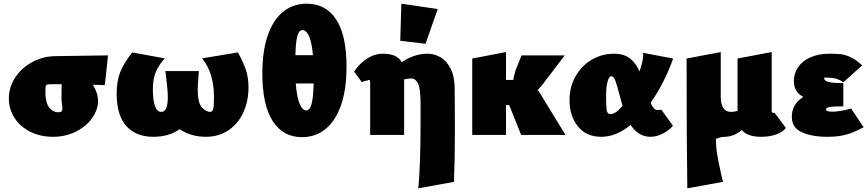

<svg xmlns="http://www.w3.org/2000/svg" viewBox="-20 -731 4702 1040"><path d="M548 -270Q504 -272 483 -272Q511 -227 511 -184Q511 -137 479.5 -92Q448 -47 392 -18.5Q336 10 267 10Q198 10 143.5 -17.5Q89 -45 58.5 -92.5Q28 -140 28 -197Q28 -258 62 -310.5Q96 -363 155 -395Q214 -427 284 -427L565 -431ZM318 -142Q318 -151 315.5 -168.5Q313 -186 313 -202Q313 -255 314 -275H270Q244 -275 236.5 -273Q229 -271 227.5 -264Q226 -257 226 -231Q226 -176 246 -149.5Q266 -123 296 -123Q308 -123 313 -127.5Q318 -132 318 -142Z M1326 -257Q1326 -184 1298.5 -123Q1271 -62 1218.5 -26Q1166 10 1094 10Q1015 10 953 -31Q895 10 810 10Q717 10 664.5 -48Q612 -106 612 -223Q612 -292 631 -340Q650 -388 696 -447L872 -415Q838 -376 823 -339Q808 -302 808 -246Q808 -191 819 -158Q830 -125 854 -125Q889 -125 889 -204Q889 -233 885 -265L876 -346H1057L1052 -275Q1051 -265 1051 -246Q1051 -173 1074 -149Q1097 -125 1118 -125Q1131 -125 1135 -141Q1139 -157 1139 -206Q1139 -335 1075 -415L1269 -447Q1298 -394 1312 -352.5Q1326 -311 1326 -257Z M1857 -370Q1857 -245 1826.5 -159.5Q1796 -74 1742 -31Q1688 12 1616 12Q1513 12 1457 -75.5Q1401 -163 1401 -333Q1401 -456 1431 -541Q1461 -626 1515 -668.5Q1569 -711 1641 -711Q1745 -711 1801 -625.5Q1857 -540 1857 -370ZM1580 -432H1675Q1669 -502 1654 -535Q1639 -568 1618 -568Q1600 -568 1591 -537Q1582 -506 1580 -432ZM1679 -279H1582Q1588 -204 1603 -168.5Q1618 -133 1639 -133Q1658 -133 1667.5 -167Q1677 -201 1679 -279Z M2444 -31Q2444 132 2439 254L2246 289Q2258 156 2258 -58V-175Q2258 -250 2244.5 -278Q2231 -306 2209 -306Q2191 -306 2169 -301V0H1985V-286Q1985 -295 1981.5 -297Q1978 -299 1975 -297.5Q1972 -296 1972 -295Q1961 -295 1952 -291Q1943 -287 1940 -286L1898 -343Q1928 -388 1968.5 -414Q2009 -440 2054 -440Q2132 -440 2156 -394Q2223 -440 2296 -440Q2332 -440 2365 -421.5Q2398 -403 2420.5 -360Q2443 -317 2443 -246ZM2148 -510 2154 -711 2351 -682 2285 -494Z M2803 0 2738 -162H2728H2721V0H2538V-414L2721 -449V-298H2762Q2757 -298 2772 -348L2805 -431H3039L2921 -276Q2904 -255 2890 -239H2897L3043 0Z M3563 -136 3625 -50Q3609 -29 3574.5 -9.5Q3540 10 3503 10Q3438 10 3396 -54Q3317 10 3237 10Q3156 10 3110.5 -46Q3065 -102 3065 -188Q3065 -262 3098.5 -319.5Q3132 -377 3187 -408.5Q3242 -440 3304 -440Q3360 -440 3392.5 -414.5Q3425 -389 3444 -344Q3464 -402 3464 -434Q3464 -443 3463 -445L3626 -414Q3607 -358 3575.5 -294.5Q3544 -231 3504 -174Q3513 -154 3521.5 -144.5Q3530 -135 3541 -135ZM3352 -158Q3345 -181 3337 -212Q3322 -271 3313 -294.5Q3304 -318 3291 -318Q3279 -318 3271 -289.5Q3263 -261 3263 -211Q3263 -158 3266 -135.5Q3269 -113 3287 -113Q3315 -113 3352 -158Z M4237 -38Q4222 -17 4186 -3.5Q4150 10 4102 10Q4031 10 3998 -26Q3954 10 3905 10Q3882 10 3858 22Q3858 66 3865 107Q3872 148 3886 211Q3889 222 3896 254L3703 289Q3699 55 3699 -414L3884 -449V-208Q3884 -125 3940 -125Q3955 -125 3975 -130V-414L4160 -449V-128Q4160 -120 4168 -120H4171Q4178 -120 4180 -114Z M4658 -42Q4605 -13 4562.5 -1.5Q4520 10 4461 10Q4378 10 4323.5 -14.5Q4269 -39 4269 -99Q4269 -166 4331 -206Q4280 -233 4280 -292Q4280 -333 4303 -367Q4326 -401 4370 -420.5Q4414 -440 4473 -440Q4510 -440 4534 -437.5Q4558 -435 4588 -421Q4618 -407 4650 -377L4548 -285Q4525 -302 4502 -306.5Q4479 -311 4451 -311Q4446 -311 4444.5 -310.5Q4443 -310 4444 -308.5Q4445 -307 4445 -305Q4445 -293 4467.5 -287Q4490 -281 4548 -281V-155Q4491 -155 4472.5 -151Q4454 -147 4454 -137Q4454 -133 4461.5 -129.5Q4469 -126 4488 -126Q4528 -126 4590 -143Z"/></svg>

Font: Ysabeau Heavy
Style: Regular
Weight: 800
Designer: Christian Thalmann (Catharsis Fonts)
Version: Version 0.003